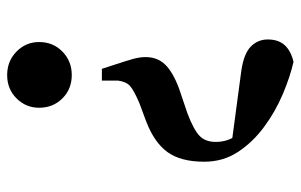

<svg xmlns="http://www.w3.org/2000/svg" viewBox="-168 -428 820 523"><g transform="rotate(-90 241.5 -167.0)"><path d="M298 -557Q336 -557 362 -531.5Q388 -506 388 -470Q388 -432 362 -406.5Q336 -381 298 -381Q260 -381 234.5 -406.5Q209 -432 209 -470Q209 -506 234.5 -531.5Q260 -557 298 -557ZM62 -20Q62 -84 88 -120Q114 -156 171 -178L222 -197Q257 -212 268.5 -222.5Q280 -233 283 -255V-299H315L328 -259Q337 -232 342 -214Q347 -196 347 -180Q347 -148 327 -127Q307 -106 262 -89L194 -66Q149 -49 132 -32.5Q115 -16 116 15Q117 45 134.5 69Q152 93 191 121L94 52L311 81Q357 88 376 107Q395 126 395 153Q395 182 379.5 199Q364 216 334 223Q294 214 246.5 194Q199 174 157 143Q115 112 88.5 71.5Q62 31 62 -20Z"/></g></svg>

Font: Noto Serif JP ExtraLight ExtraBold
Style: Regular
Weight: 800
Version: Version 2.003-H1;hotconv 1.1.1;makeotfexe 2.6.0